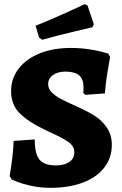

<svg xmlns="http://www.w3.org/2000/svg" viewBox="-20 -885 585 917"><path d="M36 -28 26 -44Q27 -51 31 -75Q35 -99 39.5 -138.5Q44 -178 45 -212L146 -219Q146 -149 169 -122Q192 -95 247 -95Q287 -95 311 -111.5Q335 -128 335 -157Q335 -187 306.5 -207Q278 -227 218 -254Q210 -258 202.5 -261.5Q195 -265 189 -268Q117 -302 75 -343Q33 -384 33 -450Q33 -510 69 -557Q105 -604 169.5 -630Q234 -656 317 -656Q363 -656 403 -650Q443 -644 467 -637.5Q491 -631 497 -629L506 -612Q505 -606 500.5 -583Q496 -560 490 -519.5Q484 -479 481 -439L388 -432L378 -440L379 -467Q379 -507 358 -525Q337 -543 292 -543Q256 -543 233 -526.5Q210 -510 210 -483Q210 -461 227 -444Q244 -427 267 -414.5Q290 -402 339 -380Q393 -356 429 -334Q465 -312 489.5 -277Q514 -242 514 -193Q514 -131 478 -84.5Q442 -38 376 -13Q310 12 221 12Q172 12 131 3Q90 -6 63 -16.5Q36 -27 36 -28ZM167 -705 150 -762Q222 -791 293 -823Q364 -855 384 -865L398 -859L428 -770L422 -755Q401 -750 328.5 -733Q256 -716 182 -695Z"/></svg>

Font: Alegreya ExtraBold
Style: Regular
Weight: 800
Designer: Juan Pablo del Peral
Foundry: Huerta Tipografica
Version: Version 2.007; ttfautohint (v1.6)